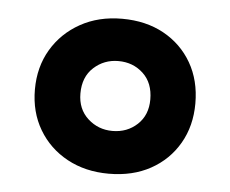

<svg xmlns="http://www.w3.org/2000/svg" viewBox="-36 -764 499 416"><g transform="rotate(5 214.0 -555.5)"><path d="M214 -387Q163 -387 123.5 -408.5Q84 -430 61.5 -468Q39 -506 39 -555Q39 -604 61.5 -642Q84 -680 123.5 -702Q163 -724 214 -724Q266 -724 305 -702.5Q344 -681 366 -643Q388 -605 388 -555Q388 -506 366 -468Q344 -430 305 -408.5Q266 -387 214 -387ZM214 -480Q246 -480 268 -500.5Q290 -521 290 -555Q290 -591 268 -611.5Q246 -632 214 -632Q183 -632 160.5 -611.5Q138 -591 138 -555Q138 -521 160.5 -500.5Q183 -480 214 -480Z"/></g></svg>

Font: Noto Sans Tai Tham
Style: Bold
Weight: 700
Designer: Monotype Design Team 2013. Revised by David WIlliams 2020
Foundry: Monotype Imaging Inc.
Version: Version 2.002; ttfautohint (v1.8.4.7-5d5b)